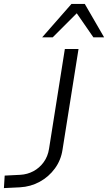

<svg xmlns="http://www.w3.org/2000/svg" viewBox="-48 -956 553 983"><path d="M-28 7 -24 -57 56 -61Q92 -63 123 -79.5Q154 -96 175.5 -125.5Q197 -155 203 -194L284 -705H354L272 -189Q264 -136 233 -93.5Q202 -51 155.5 -25.5Q109 0 54 3ZM168 -765 318 -936H386L485 -765H430L345 -888L222 -765Z"/></svg>

Font: Nunito Sans 7pt Light
Style: Italic
Weight: 300
Italic angle: -9°
Designer: Vernon Adams
Foundry: Vernon Adams
Version: Version 3.101;gftools[0.9.27]